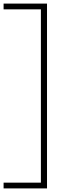

<svg xmlns="http://www.w3.org/2000/svg" viewBox="-40 -828 393 1068"><path d="M-20 220V188H187.5V-776H-20V-808H221.5V220Z"/></svg>

Font: Encode Sans SmExp Th
Style: Regular
Weight: 100
Width: 6
Designer: Multiple Designers
Foundry: Impallari Type
Version: Version 3.002; ttfautohint (v1.8.3) -l 8 -r 50 -G 200 -x 14 